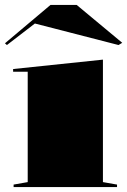

<svg xmlns="http://www.w3.org/2000/svg" viewBox="-31 -756 514 776"><path d="M24 0V-10L81 -20V-466H22V-477L385 -515V-20L442 -10V0ZM-3 -574 -11 -581 173 -736H279L463 -583L448 -574L110 -661Z"/></svg>

Font: Kalnia SemiExpanded SemiBold
Style: Regular
Weight: 600
Width: 6
Designer: Frida Medrano
Foundry: Frida Medrano
Version: Version 1.105